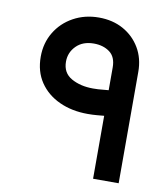

<svg xmlns="http://www.w3.org/2000/svg" viewBox="-73 -677 646 739"><g transform="rotate(10 250.0 -307.5)"><path d="M340 0V-246Q329 -245 312.5 -243.5Q296 -242 276 -242Q214 -242 165 -264.5Q116 -287 88 -328.5Q60 -370 60 -428Q60 -481 85.5 -523.5Q111 -566 155.5 -590.5Q200 -615 255 -615Q309 -615 350.5 -592Q392 -569 416 -528.5Q440 -488 440 -435V0ZM340 -346V-435Q340 -476 315 -494.5Q290 -513 253 -513Q210 -513 184.5 -487.5Q159 -462 159 -426Q159 -382 194.5 -362Q230 -342 279 -342Q300 -342 317 -344Q334 -346 340 -346Z"/></g></svg>

Font: Reem Kufi
Style: Regular
Weight: 400
Designer: Khaled Hosny
Version: Version 1.6